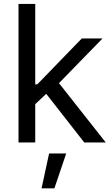

<svg xmlns="http://www.w3.org/2000/svg" viewBox="-20 -748 589 1008"><path d="M77.1 0V-727.5H165V-305.2H175.8L409.2 -545.9H518.1L289.6 -311.5L535.2 0H422.4L222.7 -255.4L165 -201.2V0ZM198.2 240.7 237.8 57.6H327.6L265.6 240.7Z"/></svg>

Font: Inter-Regular
Style: Regular
Weight: 400
Designer: Rasmus Andersson
Foundry: rsms
Version: Version 4.000;git-a52131595